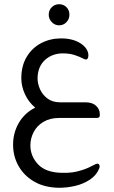

<svg xmlns="http://www.w3.org/2000/svg" viewBox="-20 -559 542 910"><path d="M260 -439Q240 -439 225.5 -454Q211 -469 211 -489Q211 -511 225.5 -525Q240 -539 260 -539Q281 -539 295 -525Q309 -511 309 -489Q309 -469 295 -454Q281 -439 260 -439ZM439 0H261Q217 0 186 18.5Q155 37 139.5 67Q124 97 124 130Q124 181 160 219.5Q196 258 270 260Q300 261 322.5 258Q345 255 366 248Q383 243 397.5 236.5Q412 230 429 221Q443 213 449 220Q455 227 450 240Q437 272 406 292.5Q375 313 336.5 322Q298 331 260 331Q191 330 142.5 302Q94 274 68 228Q42 182 42 127Q42 70 69.5 23Q97 -24 147 -49Q116 -74 98.5 -112Q81 -150 81 -188Q81 -247 106.5 -289.5Q132 -332 175 -354.5Q218 -377 269 -377Q325 -377 361 -354Q397 -331 399 -298Q399 -277 386 -277Q383 -277 380.5 -278.5Q378 -280 373 -282Q358 -290 334 -298Q310 -306 278 -306Q228 -306 193.5 -275Q159 -244 158 -188Q158 -163 169.5 -136.5Q181 -110 205 -92Q229 -74 266 -74H386Q418 -74 435.5 -57.5Q453 -41 453 -18V-12Q453 0 439 0Z"/></svg>

Font: Zain
Style: Regular
Weight: 400
Designer: Zain,Boutros
Foundry: Mobile Telecommunications Company (Zain), 2024
Version: Version 1.51; ttfautohint (v1.8.4)